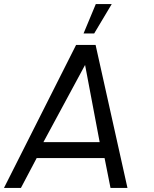

<svg xmlns="http://www.w3.org/2000/svg" viewBox="-50 -920 755 940"><path d="M322.5 -700H418L574 0H491L462 -146H129.5L52.5 0H-30.5ZM162.5 -224H438L366.5 -602ZM359 -756 419 -900H497L411 -756Z"/></svg>

Font: Urbanist
Style: Italic
Weight: 400
Italic angle: -8°
Designer: Corey Hu
Foundry: Corey Hu
Version: Version 1.330; ttfautohint (v1.8.4.7-5d5b)